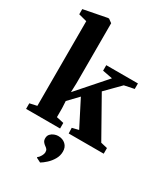

<svg xmlns="http://www.w3.org/2000/svg" viewBox="-257 -930 1146 1313"><g transform="rotate(30 316.0 -274.0)"><path d="M18.5 0V-44L75 -56.5V-725L10 -742V-783L192.5 -818.5H201.5L229.5 -798V-326.5L227 -252.5L422.5 -474.5L344 -489.5V-533H594V-489.5L516.5 -473.5L407 -362.5L579.5 -56.5L631.5 -44.5V0H355L353.5 -44L405 -56.5L301 -260L226.5 -182L229.5 -126.5V-56.5L287 -44V0ZM383 128Q383 160.5 366.2 189Q349.5 217.5 326.5 238.2Q303.5 259 285.5 269.5H284L250.5 252.5L249.5 247Q263 238 272.2 220.8Q281.5 203.5 281.5 192Q281.5 176.5 275.2 168.5Q269 160.5 257.5 153Q247.5 146 239.8 135.5Q232 125 232 108.5Q232 88 243.8 75.2Q255.5 62.5 271.8 56.5Q288 50.5 300.5 50.5H304Q338 50.5 360.8 71.5Q383.5 92.5 383 128Z"/></g></svg>

Font: Merriweather 72pt ExtraBold
Style: Regular
Weight: 800
Version: Version 2.100